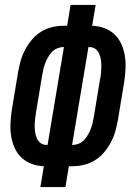

<svg xmlns="http://www.w3.org/2000/svg" viewBox="-20 -755 540 775"><path d="M143 0 157 -84Q130 -85 106.5 -94Q83 -103 65.5 -120Q48 -137 38 -160.5Q28 -184 24.5 -209Q21 -234 22.5 -260.5Q24 -287 28 -313L53 -464Q57 -487 63.5 -510Q70 -533 81.5 -554.5Q93 -576 109 -595Q125 -614 146 -627Q167 -640 190.5 -645.5Q214 -651 236 -651H251L265 -735H366L352 -651Q379 -650 402.5 -641Q426 -632 443.5 -615Q461 -598 471 -574.5Q481 -551 484.5 -526Q488 -501 486.5 -474.5Q485 -448 481 -422L456 -271Q452 -248 445.5 -225Q439 -202 427.5 -180.5Q416 -159 400 -140Q384 -121 363 -108Q342 -95 318.5 -89.5Q295 -84 273 -84H258L244 0ZM172 -170 238 -565H236Q224 -565 211.5 -560Q199 -555 189.5 -545Q180 -535 173.5 -523.5Q167 -512 162.5 -500Q158 -488 155 -475.5Q152 -463 150 -450L125 -299Q123 -286 121.5 -272.5Q120 -259 120 -246Q120 -233 122 -220Q124 -207 129 -196Q134 -185 144 -177.5Q154 -170 168 -170ZM271 -170H273Q285 -170 297.5 -175Q310 -180 319.5 -190Q329 -200 335.5 -211.5Q342 -223 346.5 -235Q351 -247 354 -259.5Q357 -272 359 -285L384 -436Q387 -449 388 -462.5Q389 -476 389 -489Q389 -502 387 -515Q385 -528 380 -539Q375 -550 365 -557.5Q355 -565 341 -565H337Z"/></svg>

Font: Iosevka SS04 Semibold Oblique
Style: Regular
Weight: 600
Italic angle: -9°
Monospace: yes
Designer: Belleve Invis
Foundry: Belleve Invis
Version: Version 19.0.0; ttfautohint (v1.8.4)